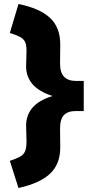

<svg xmlns="http://www.w3.org/2000/svg" viewBox="-20 -728 474 956"><path d="M72 208 29 73Q61 62 79 52.5Q97 43 104.5 26Q112 9 112 -24L110 -102Q110 -154 141 -191Q172 -228 241 -250Q172 -273 141 -310Q110 -347 110 -398L112 -476Q112 -505 104.5 -520Q97 -535 79 -544.5Q61 -554 29 -564L72 -708Q177 -687 228.5 -639.5Q280 -592 280 -507L279 -412Q279 -366 299.5 -345.5Q320 -325 358 -325H397V-175H356Q318 -175 298.5 -155Q279 -135 279 -88L280 7Q280 89 229 137Q178 185 72 208Z"/></svg>

Font: Lexend Deca ExtraBold
Style: Regular
Weight: 800
Designer: Bonnie Shaver-Troup, Thomas Jockin
Foundry: Lexend
Version: Version 1.008; ttfautohint (v1.8.4.7-5d5b)